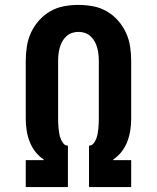

<svg xmlns="http://www.w3.org/2000/svg" viewBox="-20 -763 640 783"><path d="M85 0V-110H158V-113Q138 -126 123.5 -145Q109 -164 100.5 -186.5Q92 -209 88.5 -232.5Q85 -256 85 -280V-514Q85 -544 89.5 -573.5Q94 -603 106.5 -630Q119 -657 139 -679.5Q159 -702 185 -717Q211 -732 240.5 -737.5Q270 -743 300 -743Q330 -743 359.5 -737.5Q389 -732 415 -717Q441 -702 461 -679.5Q481 -657 493.5 -630Q506 -603 510.5 -573.5Q515 -544 515 -514V-280Q515 -256 511.5 -232.5Q508 -209 499.5 -186.5Q491 -164 476.5 -145Q462 -126 442 -113V-110H515V0H343V-169Q354 -169 361 -177.5Q368 -186 372 -196Q376 -206 378 -216.5Q380 -227 381 -237.5Q382 -248 382.5 -258.5Q383 -269 383 -280V-514Q383 -528 381.5 -541.5Q380 -555 376.5 -568Q373 -581 366.5 -593Q360 -605 350 -614.5Q340 -624 327 -628.5Q314 -633 300 -633Q286 -633 273 -628.5Q260 -624 250 -614.5Q240 -605 233.5 -593Q227 -581 223.5 -568Q220 -555 218.5 -541.5Q217 -528 217 -514V-280Q217 -269 217.5 -258.5Q218 -248 219 -237.5Q220 -227 222 -216.5Q224 -206 228 -196Q232 -186 239 -177.5Q246 -169 257 -169V0Z"/></svg>

Font: Iosevka HT Extrabold Extended
Style: Regular
Weight: 800
Width: 7
Monospace: yes
Designer: Belleve Invis
Foundry: Belleve Invis
Version: Version 32.3.0; ttfautohint (v1.8.4)